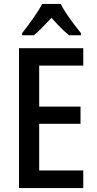

<svg xmlns="http://www.w3.org/2000/svg" viewBox="-20 -960 493 980"><path d="M405 0H77V-714H405V-625H180V-416H391V-328H180V-90H405ZM290 -940Q307 -906 337 -864.5Q367 -823 393 -791V-780H333Q311 -797 288.5 -820Q266 -843 243 -869Q218 -843 195.5 -819.5Q173 -796 153 -780H93V-791Q119 -824 149 -866Q179 -908 195 -940Z"/></svg>

Font: Noto Sans Lao UI Cond Med
Style: Regular
Weight: 500
Width: 3
Designer: Monotype Design Team
Foundry: Monotype Imaging Inc.
Version: Version 2.000; ttfautohint (v1.8.4.7-5d5b)